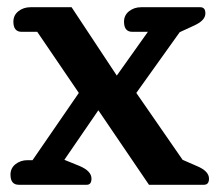

<svg xmlns="http://www.w3.org/2000/svg" viewBox="-20 -511 606 531"><path d="M32 0Q9 0 9 -28Q9 -46 23 -57Q37 -68 56 -68H70L198 -254L83 -423H40Q17 -423 17 -451Q17 -469 31 -480Q45 -491 64 -491H178L303 -302L389 -423H346Q323 -423 323 -451Q323 -469 337 -480Q351 -491 370 -491H534Q548 -491 548 -474Q548 -464 540 -455.5Q532 -447 514 -439L477 -422L357 -254L485 -69L524 -52Q558 -38 558 -17Q558 0 544 0H392L252 -206L158 -69L200 -52Q233 -38 233 -17Q233 0 220 0Z"/></svg>

Font: Maitree Semibold
Style: Regular
Weight: 600
Designer: CadsonDemak Team
Foundry: CadsonDemak
Version: Version 1.010